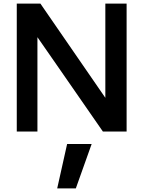

<svg xmlns="http://www.w3.org/2000/svg" viewBox="-20 -731 836 1067"><path d="M297.9 315.9 353 69.3H489.3L401.4 315.9ZM73.2 0V-710.9H204.6L565.4 -187.5V-710.9H683.6V0H551.8Q388.2 -236.3 297.1 -367.4Q206.1 -498.5 188 -524.4V0Z"/></svg>

Font: Ride
Style: Bold
Weight: 700
Version: Version 3.000